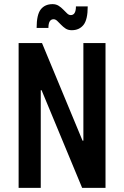

<svg xmlns="http://www.w3.org/2000/svg" viewBox="-20 -908 600 928"><path d="M70 0V-700H183L379 -228H383V-700H490V0H377L181 -472H177V0ZM327 -762Q309 -762 297 -770Q285 -778 275 -788.5Q265 -799 256.5 -807Q248 -815 239 -815Q214 -815 214 -773H157Q157 -837 177 -862.5Q197 -888 234 -888Q251 -888 263.5 -880Q276 -872 286 -861.5Q296 -851 304.5 -843Q313 -835 322 -835Q347 -835 347 -877H404Q404 -813 383.5 -787.5Q363 -762 327 -762Z"/></svg>

Font: Cuprum SemiBold
Style: Regular
Weight: 600
Designer: Jovanny Lemonad
Foundry: Jovanny Lemonad
Version: Version 3.000